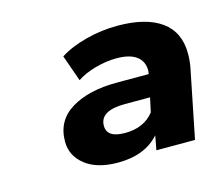

<svg xmlns="http://www.w3.org/2000/svg" viewBox="-60 -825 551 480"><g transform="rotate(-15 215.5 -584.5)"><path d="M431 -637Q431 -617 427 -598L392 -424H292L299 -461Q262 -419 192 -419Q138 -419 107.5 -443Q77 -467 77 -504Q77 -558 122 -585.5Q167 -613 240 -613H323L324 -622Q324 -646 306.5 -659Q289 -672 255 -672Q228 -672 199.5 -664Q171 -656 152 -643L128 -711Q156 -729 196.5 -739.5Q237 -750 278 -750Q352 -750 391.5 -721.5Q431 -693 431 -637ZM303 -519 311 -556H246Q181 -556 181 -517Q181 -486 228 -486Q277 -486 303 -519Z"/></g></svg>

Font: Idrija
Style: Bold Italic
Weight: 700
Italic angle: -11.3°
Designer: Julieta Ulanovsky
Foundry: Julieta Ulanovsky
Version: Version 7.200